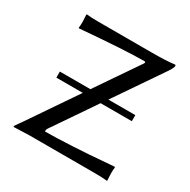

<svg xmlns="http://www.w3.org/2000/svg" viewBox="-149 -790 920 932"><g transform="rotate(30 311.0 -324.0)"><path d="M187 -54Q245 -54 340 -59Q435 -64 501 -70L567 -75L569 -72Q567 -56 567 -39Q567 -28 569 0L567 3Q543 0 496 0H133L46 3L43 -1Q49 -9 58 -22.5Q67 -36 69 -38L253 -308H105V-342H276L438 -579Q446 -591 435 -591Q329 -591 80 -570L78 -573Q80 -589 80 -606Q80 -617 78 -645L80 -648Q104 -645 141 -645H445Q526 -645 571 -651Q577 -651 577 -645Q577 -633 547 -591L377 -342H528V-308H353L192 -72Q187 -65 187 -54Z"/></g></svg>

Font: Libertinus Sans
Style: Regular
Weight: 400
Designer: Philipp H. Poll
Foundry: Khaled Hosny
Version: Version 6.1